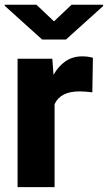

<svg xmlns="http://www.w3.org/2000/svg" viewBox="-21 -770 445 790"><path d="M361.3 -532.2 358.9 -390.1Q348.6 -391.6 333.3 -392.8Q317.9 -394 306.6 -394Q227.1 -394 203.6 -341.3V0H51.3V-528.3H194.3L199.2 -461.9Q218.8 -497.6 248.5 -517.8Q278.3 -538.1 316.9 -538.1Q342.3 -538.1 361.3 -532.2ZM128.9 -750.5 201.2 -682.1 273.4 -750.5H403.3V-745.1L250.5 -607.4H152.3L-1.5 -746.1V-750.5Z"/></svg>

Font: Vazirmatn RD UI ExtraBold
Style: Regular
Weight: 800
Designer: Saber Rastikerdar
Foundry: Saber Rastikerdar
Version: Version 33.003